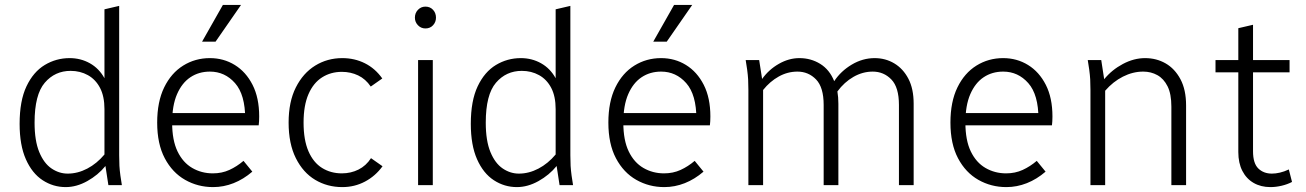

<svg xmlns="http://www.w3.org/2000/svg" viewBox="-20 -755 5324 783"><path d="M60 -250Q60 -344 88 -403Q116 -462 162.5 -490Q209 -518 264 -518Q309 -518 346.5 -497Q384 -476 406 -436V-717L466 -731V-122Q466 -97 467 -79Q468 -61 471 -39L477 0H422L410 -78Q380 -41 336 -16.5Q292 8 248 8Q197 8 154 -20Q111 -48 85.5 -105.5Q60 -163 60 -250ZM121 -255Q121 -181 140 -135Q159 -89 190 -68Q221 -47 256 -47Q297 -47 336 -67.5Q375 -88 406 -125V-310Q406 -362 388 -396.5Q370 -431 338.5 -448.5Q307 -466 268 -466Q204 -466 162.5 -417.5Q121 -369 121 -255Z M621 -255Q621 -340 649.5 -398.5Q678 -457 727 -487.5Q776 -518 836 -518Q892 -518 937.5 -490Q983 -462 1010 -409Q1037 -356 1037 -280Q1037 -270 1036.5 -261Q1036 -252 1035 -244H665V-294H993L980 -270Q980 -369 938.5 -416Q897 -463 836 -463Q791 -463 756.5 -440Q722 -417 702 -371Q682 -325 682 -255Q682 -183 704 -137.5Q726 -92 764 -70Q802 -48 848 -48Q885 -48 915.5 -62Q946 -76 973 -99L1009 -55Q973 -24 932.5 -8Q892 8 849 8Q787 8 735 -21.5Q683 -51 652 -109.5Q621 -168 621 -255ZM804 -585 889 -735H963L859 -585Z M1157 -255Q1157 -340 1186.5 -398.5Q1216 -457 1265.5 -487.5Q1315 -518 1376 -518Q1426 -518 1468 -497Q1510 -476 1539 -435L1492 -402Q1471 -433 1440.5 -447.5Q1410 -462 1374 -462Q1329 -462 1293.5 -439.5Q1258 -417 1238 -371Q1218 -325 1218 -255Q1218 -184 1238 -138Q1258 -92 1293.5 -70Q1329 -48 1374 -48Q1411 -48 1442 -63.5Q1473 -79 1493 -110L1540 -77Q1511 -37 1468.5 -14.5Q1426 8 1376 8Q1315 8 1265.5 -21.5Q1216 -51 1186.5 -110Q1157 -169 1157 -255Z M1685 0V-510H1745V0ZM1672 -683Q1672 -702 1684.5 -715Q1697 -728 1715 -728Q1734 -728 1746 -715Q1758 -702 1758 -683Q1758 -665 1746 -652Q1734 -639 1715 -639Q1697 -639 1684.5 -652Q1672 -665 1672 -683Z M1900 -250Q1900 -344 1928 -403Q1956 -462 2002.5 -490Q2049 -518 2104 -518Q2149 -518 2186.5 -497Q2224 -476 2246 -436V-717L2306 -731V-122Q2306 -97 2307 -79Q2308 -61 2311 -39L2317 0H2262L2250 -78Q2220 -41 2176 -16.5Q2132 8 2088 8Q2037 8 1994 -20Q1951 -48 1925.5 -105.5Q1900 -163 1900 -250ZM1961 -255Q1961 -181 1980 -135Q1999 -89 2030 -68Q2061 -47 2096 -47Q2137 -47 2176 -67.5Q2215 -88 2246 -125V-310Q2246 -362 2228 -396.5Q2210 -431 2178.5 -448.5Q2147 -466 2108 -466Q2044 -466 2002.5 -417.5Q1961 -369 1961 -255Z M2461 -255Q2461 -340 2489.5 -398.5Q2518 -457 2567 -487.5Q2616 -518 2676 -518Q2732 -518 2777.5 -490Q2823 -462 2850 -409Q2877 -356 2877 -280Q2877 -270 2876.5 -261Q2876 -252 2875 -244H2505V-294H2833L2820 -270Q2820 -369 2778.5 -416Q2737 -463 2676 -463Q2631 -463 2596.5 -440Q2562 -417 2542 -371Q2522 -325 2522 -255Q2522 -183 2544 -137.5Q2566 -92 2604 -70Q2642 -48 2688 -48Q2725 -48 2755.5 -62Q2786 -76 2813 -99L2849 -55Q2813 -24 2772.5 -8Q2732 8 2689 8Q2627 8 2575 -21.5Q2523 -51 2492 -109.5Q2461 -168 2461 -255ZM2644 -585 2729 -735H2803L2699 -585Z M3021 -510H3076L3088 -433Q3115 -471 3156 -494.5Q3197 -518 3240 -518Q3287 -518 3325 -494.5Q3363 -471 3382 -424Q3409 -465 3453.5 -491.5Q3498 -518 3547 -518Q3591 -518 3627 -496.5Q3663 -475 3684.5 -434Q3706 -393 3706 -332V0H3646V-327Q3646 -399 3615 -431Q3584 -463 3539 -463Q3498 -463 3460.5 -441.5Q3423 -420 3395 -382Q3397 -370 3398 -358Q3399 -346 3399 -332V0H3339V-327Q3339 -399 3308 -431Q3277 -463 3232 -463Q3192 -463 3156 -443Q3120 -423 3092 -388V0H3032V-388Q3032 -413 3031 -431Q3030 -449 3027 -471Z M3856 -255Q3856 -340 3884.5 -398.5Q3913 -457 3962 -487.5Q4011 -518 4071 -518Q4127 -518 4172.5 -490Q4218 -462 4245 -409Q4272 -356 4272 -280Q4272 -270 4271.5 -261Q4271 -252 4270 -244H3900V-294H4228L4215 -270Q4215 -369 4173.5 -416Q4132 -463 4071 -463Q4026 -463 3991.5 -440Q3957 -417 3937 -371Q3917 -325 3917 -255Q3917 -183 3939 -137.5Q3961 -92 3999 -70Q4037 -48 4083 -48Q4120 -48 4150.5 -62Q4181 -76 4208 -99L4244 -55Q4208 -24 4167.5 -8Q4127 8 4084 8Q4022 8 3970 -21.5Q3918 -51 3887 -109.5Q3856 -168 3856 -255Z M4416 -510H4471L4483 -432Q4514 -470 4559 -494Q4604 -518 4650 -518Q4696 -518 4733.5 -496.5Q4771 -475 4794 -432Q4817 -389 4817 -325V0H4757V-320Q4757 -372 4741.5 -403Q4726 -434 4700 -448.5Q4674 -463 4642 -463Q4600 -463 4559.5 -442.5Q4519 -422 4487 -385V0H4427V-388Q4427 -413 4426 -431Q4425 -449 4422 -471Z M4937 -460V-510H5030V-640L5090 -654V-510H5239V-460H5090V-138Q5090 -89 5111.5 -68Q5133 -47 5167 -47Q5182 -47 5199.5 -51Q5217 -55 5236 -64L5249 -13Q5230 -3 5206.5 2.5Q5183 8 5161 8Q5122 8 5092.5 -9Q5063 -26 5046.5 -58Q5030 -90 5030 -135V-460Z"/></svg>

Font: Radio Canada Light
Style: Regular
Weight: 300
Designer: Charles Daoud, Etienne Aubert Bonn, Alexandre Saumier Demers, Jacques Le Bailly
Foundry: Radio-Canada
Version: Version 2.104;gftools[0.9.28.dev5+ged2979d]